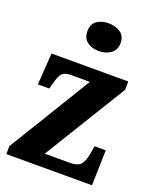

<svg xmlns="http://www.w3.org/2000/svg" viewBox="-143 -853 757 936"><g transform="rotate(20 235.5 -385.0)"><path d="M6 0V-41L268 -470H167Q139 -470 125 -456Q111 -442 101 -401L93 -372H34L45 -536H443V-493L181 -66H315Q350 -66 366.5 -83Q383 -100 391 -148L397 -183H455L450 0ZM257 -626Q221 -626 196.5 -644Q172 -662 172 -698Q172 -736 196.5 -753Q221 -770 257 -770Q292 -770 318 -753Q344 -736 344 -698Q344 -662 318 -644Q292 -626 257 -626Z"/></g></svg>

Font: Noto Serif Tamil Condensed ExtraBold
Style: Italic
Weight: 800
Width: 3
Italic angle: -12°
Designer: Indian Type Foundry, Tom Grace, and the Monotype Design Team
Foundry: Monotype Imaging Inc.
Version: Version 2.003; ttfautohint (v1.8.4.7-5d5b)